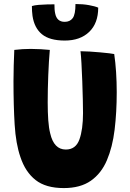

<svg xmlns="http://www.w3.org/2000/svg" viewBox="-20 -919 646 954"><path d="M297 15.5Q207.5 15.5 156.8 -24.5Q106 -64.5 81.5 -138.5Q58.5 -205 52.8 -300Q47 -395 47 -515.5Q47 -552 48.2 -594.8Q49.5 -637.5 51 -671Q71.5 -673.5 92.5 -674.8Q113.5 -676 132.5 -676Q157.5 -676 182.8 -674.5Q208 -673 227.5 -671Q222.5 -614.5 219.8 -544.8Q217 -475 217 -411Q217 -360.5 219.8 -322Q222.5 -283.5 229.5 -256Q248 -176 307 -176Q356.5 -176 374.5 -225.8Q392.5 -275.5 392.5 -357.5Q392.5 -382 391.5 -425Q390.5 -468 388.8 -515.5Q387 -563 384.8 -603.5Q382.5 -644 380 -664.5Q400 -664.5 426.2 -662.8Q452.5 -661 478.2 -658.8Q504 -656.5 523 -654.2Q542 -652 547.5 -650.5Q553.5 -610.5 556.8 -560.8Q560 -511 560 -461Q560 -361 549.5 -274.5Q539 -188 511.2 -122.8Q483.5 -57.5 431.5 -21Q379.5 15.5 297 15.5ZM468 -881Q468 -803.5 423.2 -760.5Q378.5 -717.5 302 -717.5Q226.5 -717.5 188.5 -748.8Q150.5 -780 141.5 -840Q140 -851.5 139.2 -863.8Q138.5 -876 138.5 -889Q151.5 -893 172 -894.8Q192.5 -896.5 214 -897Q235.5 -897.5 250.5 -897.5Q250.5 -884.5 251.2 -873.2Q252 -862 254 -853Q262 -810.5 301.5 -810.5Q327.5 -810.5 341.2 -828.8Q355 -847 355 -899Q391.5 -899 422 -893.5Q452.5 -888 468 -881Z"/></svg>

Font: Grandstander
Style: Bold
Weight: 700
Designer: Tyler Finck
Foundry: Etcetera Type Co
Version: Version 1.200; ttfautohint (v1.8.3)